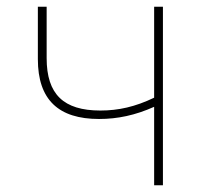

<svg xmlns="http://www.w3.org/2000/svg" viewBox="-20 -548 603 568"><path d="M436 0H462V-528H436V-259C380 -232 330 -221 277 -221C168 -221 118 -269 118 -376V-528H92V-373C92 -253 153 -196 273 -196C328 -196 380 -207 436 -232Z"/></svg>

Font: Noto Sans Mono SemiCondensed Thin
Style: Regular
Weight: 100
Width: 4
Designer: Monotype Design Team
Foundry: Monotype Imaging Inc.
Version: Version 2.014